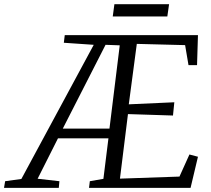

<svg xmlns="http://www.w3.org/2000/svg" viewBox="-100 -914 1026 934"><path d="M-80.5 0 -75 -32.5 4 -43.5 356 -696 210.5 -706 215 -743H863L858.5 -597H817L800.5 -694.5L565.5 -700.5L526.5 -406.5L748 -416.5L741.5 -352L522.5 -359L483.5 -45L773 -55L821.5 -162.5L863 -151.5L827 0H333L337 -32.5L403 -44L427.5 -241H182L83 -44.5L189 -32.5L186 0ZM205.5 -288.5H432.5L482.5 -693.5L413.5 -696ZM456.5 -893.5H722.5L714 -834H448.5Z"/></svg>

Font: Merriweather 36pt Light
Style: Italic
Weight: 300
Italic angle: -7.8°
Version: Version 2.101